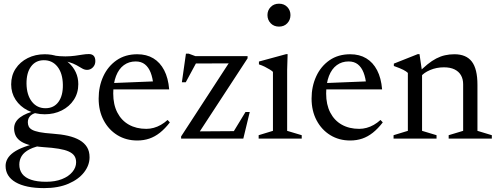

<svg xmlns="http://www.w3.org/2000/svg" viewBox="-20 -732 2626 1014"><path d="M212.5 261.5Q164 261.5 126 253.5Q88 245.5 62 230.2Q36 215 22.8 193.5Q9.5 172 9.5 144Q9.5 124 19.8 106Q30 88 52.2 72.2Q74.5 56.5 109 43.8Q143.5 31 192.5 20.5H218.5V32.5Q166.5 41 136.8 56.2Q107 71.5 94.5 92Q82 112.5 82 137Q82 165.5 97.2 186Q112.5 206.5 144 217.2Q175.5 228 223.5 228Q271.5 228 307 214Q342.5 200 362.2 176.2Q382 152.5 382 125Q382 105 372.8 91.2Q363.5 77.5 343.2 68.2Q323 59 290 53.5Q257 48 209 45Q162 41.5 132 32.8Q102 24 85 10.8Q68 -2.5 61.2 -19Q54.5 -35.5 54.5 -54Q54.5 -88.5 86.2 -112.2Q118 -136 172 -147.5L184 -138.5Q156 -135 141.5 -121.5Q127 -108 127 -86.5Q127 -74.5 131.5 -64.5Q136 -54.5 149 -47Q162 -39.5 188.2 -34.2Q214.5 -29 258 -26Q303 -23 339 -14.8Q375 -6.5 400.5 8.2Q426 23 439.5 45Q453 67 453 98.5Q453 140.5 424.2 177.8Q395.5 215 341.8 238.2Q288 261.5 212.5 261.5ZM216 -128.5Q166.5 -128.5 126.2 -149Q86 -169.5 62.5 -205.2Q39 -241 39 -286.5Q39 -333.5 62.5 -369.2Q86 -405 126.2 -425.2Q166.5 -445.5 216 -445.5Q253.5 -445.5 285.8 -434Q318 -422.5 342.2 -401Q366.5 -379.5 380 -350.8Q393.5 -322 393.5 -287.5Q393.5 -241 370 -205Q346.5 -169 306.2 -148.8Q266 -128.5 216 -128.5ZM221.5 -160.5Q265 -161 289 -194.2Q313 -227.5 312 -284.5Q311 -345 283.5 -379.8Q256 -414.5 210.5 -414Q168 -413.5 143.8 -380.5Q119.5 -347.5 120 -290Q121 -230 148.5 -195Q176 -160 221.5 -160.5ZM278 -412 261.5 -439Q297.5 -434 325.5 -434.2Q353.5 -434.5 375.5 -437.5Q397.5 -440.5 415.5 -443.5Q433.5 -446.5 449.5 -446.5Q466 -446.5 474.8 -437.2Q483.5 -428 483.5 -409Q483.5 -389.5 470.5 -376.2Q457.5 -363 440 -363Q426.5 -363 413.8 -370.5Q401 -378 384.5 -387.5Q368 -397 342.5 -404.5Q317 -412 278 -412Z M705 -445.5Q754 -445.5 789.8 -424Q825.5 -402.5 847 -361.2Q868.5 -320 873.5 -260H564.5L565.5 -293L824.5 -303.5L790 -283Q786.5 -321 775.5 -349Q764.5 -377 745.2 -392.2Q726 -407.5 696.5 -407.5Q661 -407.5 634.2 -388Q607.5 -368.5 592.8 -330.5Q578 -292.5 578 -238Q578 -179.5 599.8 -137.5Q621.5 -95.5 660.8 -73.5Q700 -51.5 752.5 -51.5Q772.5 -51.5 791.8 -56.8Q811 -62 829.5 -72.5Q848 -83 865 -98.5L877 -85.5Q851.5 -52.5 824.8 -31.2Q798 -10 768.5 0Q739 10 705 10Q646 10 600 -18.2Q554 -46.5 527.5 -96.5Q501 -146.5 501 -211.5Q501 -275.5 525.5 -328.8Q550 -382 595.8 -413.8Q641.5 -445.5 705 -445.5Z M936.5 0V-11.5L1200 -416.5L1222 -397.5L980.5 -396.5L1028.5 -422.5L961 -297.5H940.5L962 -448.5H977L1012 -435.5H1287.5V-424L1022.5 -18.5L1005.5 -38L1228 -39.5L1200.5 -15.5L1276.5 -140.5H1299L1265 0Z M1453.5 -591.5Q1426.5 -591.5 1409.5 -609.2Q1392.5 -627 1392.5 -652.5Q1392.5 -677.5 1409.5 -695Q1426.5 -712.5 1453.5 -712.5Q1480.5 -712.5 1497.2 -695Q1514 -677.5 1514 -652.5Q1514 -627 1497.2 -609.2Q1480.5 -591.5 1453.5 -591.5ZM1499 -446 1496.5 -363.5V-41L1573.5 -18V0H1346V-18L1421.5 -41V-352.5Q1416 -358 1404.2 -365.2Q1392.5 -372.5 1377.8 -379.8Q1363 -387 1347.5 -392V-407L1491 -446Z M1829.5 -445.5Q1878.5 -445.5 1914.2 -424Q1950 -402.5 1971.5 -361.2Q1993 -320 1998 -260H1689L1690 -293L1949 -303.5L1914.5 -283Q1911 -321 1900 -349Q1889 -377 1869.8 -392.2Q1850.5 -407.5 1821 -407.5Q1785.5 -407.5 1758.8 -388Q1732 -368.5 1717.2 -330.5Q1702.5 -292.5 1702.5 -238Q1702.5 -179.5 1724.2 -137.5Q1746 -95.5 1785.2 -73.5Q1824.5 -51.5 1877 -51.5Q1897 -51.5 1916.2 -56.8Q1935.5 -62 1954 -72.5Q1972.5 -83 1989.5 -98.5L2001.5 -85.5Q1976 -52.5 1949.2 -31.2Q1922.5 -10 1893 0Q1863.5 10 1829.5 10Q1770.5 10 1724.5 -18.2Q1678.5 -46.5 1652 -96.5Q1625.5 -146.5 1625.5 -211.5Q1625.5 -275.5 1650 -328.8Q1674.5 -382 1720.2 -413.8Q1766 -445.5 1829.5 -445.5Z M2209 -354V-41L2285.5 -18V0H2058.5V-18L2134 -41V-347Q2126 -355 2110 -363.2Q2094 -371.5 2060 -383.5V-396L2186 -446H2195.5ZM2349.5 -18 2426 -41V-287Q2426 -314.5 2414.5 -334.5Q2403 -354.5 2380.5 -365.5Q2358 -376.5 2324.5 -376.5Q2285 -376.5 2251.2 -362Q2217.5 -347.5 2203 -328L2185 -343.5Q2213 -372 2237.2 -391.8Q2261.5 -411.5 2284.2 -423.2Q2307 -435 2330.5 -440.2Q2354 -445.5 2380 -445.5Q2442 -445.5 2471.8 -406.8Q2501.5 -368 2501.5 -284V-41L2577.5 -18V0H2349.5Z"/></svg>

Font: Newsreader 24pt
Style: Regular
Weight: 400
Designer: Hugues Gentile
Foundry: Production Type
Version: Version 1.003